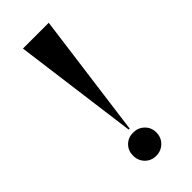

<svg xmlns="http://www.w3.org/2000/svg" viewBox="-229 -744 800 800"><g transform="rotate(-45 171.0 -344.5)"><path d="M247.1 -699.2 173.8 -148.9H168L95.2 -699.2ZM123.3 -10Q104 -29.8 104 -59.1Q104 -88.4 123.3 -107.7Q142.6 -127 171.9 -127Q201.2 -127 221.2 -107.7Q241.2 -88.4 241.2 -59.1Q241.2 -29.8 221.2 -10Q201.2 9.8 171.9 9.8Q142.6 9.8 123.3 -10Z"/></g></svg>

Font: Moniqa Black Display
Style: Regular
Weight: 900
Designer: Rajesh Rajput
Foundry: Rajesh Rajput
Version: Version 1.000